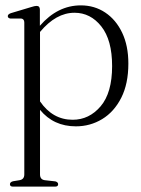

<svg xmlns="http://www.w3.org/2000/svg" viewBox="-20 -460 526 715"><path d="M128.5 -424.5V-364Q194.5 -440 281 -440Q332 -440 372 -413.2Q412 -386.5 435 -338Q458 -289.5 458 -223.5Q458 -148 431.5 -95.8Q405 -43.5 360.5 -16.5Q316 10.5 262.5 10.5Q179.5 10.5 129 -51V189.5Q129 208.5 146.5 211L186.5 215.5Q196.5 218.5 196.5 226Q196.5 235 185 235H28.5Q17 235 17 226Q17 218 28.5 215L53 211Q70.5 208 70.5 189.5V-376Q70.5 -389.5 59 -391H18.5Q9 -392.5 9 -400Q9 -407 20.5 -411L95.5 -433.5Q109.5 -438 116 -438Q128.5 -438 128.5 -424.5ZM257.5 -412.5Q188.5 -412.5 129 -341V-82.5Q176 -14 250.5 -14Q312 -14 354.8 -64.2Q397.5 -114.5 397.5 -214Q397.5 -311 357.2 -361.8Q317 -412.5 257.5 -412.5Z"/></svg>

Font: Fraunces 144pt S050 Light
Style: Regular
Weight: 300
Version: Version 1.000; ttfautohint (v1.8.3)